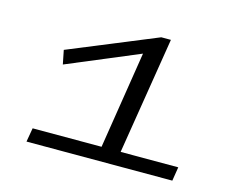

<svg xmlns="http://www.w3.org/2000/svg" viewBox="-98 -854 1236 1001"><g transform="rotate(15 519.5 -353.5)"><path d="M118 0 131 -75H503L586 -600L197 -437L182 -512L656 -707H708L606 -75H917L905 0Z"/></g></svg>

Font: Georama ExtraExtended
Style: Italic
Weight: 400
Width: 8
Italic angle: -9°
Designer: Jean-Baptiste Levee
Foundry: Production Type
Version: Version 1.000